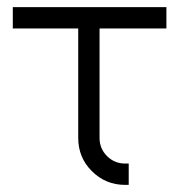

<svg xmlns="http://www.w3.org/2000/svg" viewBox="-20 -520 503 540"><path d="M16 -500V-440H200V-132Q200 -77 238 -39Q277 0 332 0H342V-60H332Q302 -60 281 -81Q260 -102 260 -132V-440H448V-500Z"/></svg>

Font: Unageo
Style: Light
Weight: 300
Designer: Richard Sepsi
Foundry: Richard Sepsi
Version: Version 2.000